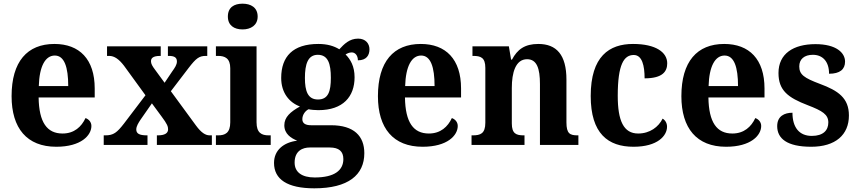

<svg xmlns="http://www.w3.org/2000/svg" viewBox="-20 -788 4665 1044"><path d="M286 10C421 10 477 -52 477 -103C477 -125 462 -140 445 -146C423 -99 384 -62 320 -62C236 -62 192 -122 190 -258H495V-307C495 -466 412 -549 276 -549C128 -549 43 -453 43 -265C43 -91 126 10 286 10ZM351 -320H191C194 -427 226 -486 278 -486C330 -486 351 -423 351 -320Z M544 0H782V-52H779C737 -52 721 -62 721 -84C721 -102 733 -120 744 -137L806 -226L859 -154C889 -114 894 -100 894 -85C894 -63 875 -52 838 -52H833V0H1132V-52H1120C1097 -52 1074 -67 1046 -105L909 -292L1006 -419C1046 -471 1063 -484 1099 -484H1107V-536H893V-484H897C924 -484 942 -478 942 -454C942 -436 931 -420 916 -399L875 -338L823 -409C808 -429 801 -441 801 -455C801 -471 811 -484 851 -484H854V-536H562V-484H574C602 -484 627 -466 654 -431L771 -270L654 -116C616 -67 597 -52 553 -52H544Z M1299 -628C1343 -628 1381 -650 1381 -698C1381 -748 1343 -768 1299 -768C1253 -768 1219 -748 1219 -698C1219 -650 1253 -628 1299 -628ZM1154 0H1452V-52H1441C1403 -52 1375 -65 1375 -123V-536H1154V-484H1166C1203 -484 1232 -471 1232 -417V-123C1232 -65 1204 -52 1166 -52H1154Z M1689 236C1874 236 1961 163 1961 45C1961 -48 1905 -107 1780 -107H1672C1641 -107 1624 -117 1624 -140C1624 -165 1641 -186 1658 -194C1669 -191 1697 -189 1711 -189C1846 -189 1908 -263 1908 -368C1908 -427 1886 -465 1859 -492C1868 -497 1878 -503 1893 -503C1910 -503 1926 -488 1926 -460C1973 -460 1989 -488 1989 -520C1989 -551 1968 -578 1927 -578C1880 -578 1851 -548 1825 -520C1796 -538 1759 -549 1711 -549C1573 -549 1509 -481 1509 -364C1509 -284 1552 -231 1611 -209C1559 -180 1526 -151 1526 -107C1526 -60 1562 -37 1596 -23C1523 -14 1470 28 1470 98C1470 187 1542 236 1689 236ZM1709 -247C1654 -247 1638 -292 1638 -364C1638 -439 1654 -490 1708 -490C1764 -490 1779 -441 1779 -365C1779 -291 1765 -247 1709 -247ZM1691 177C1621 177 1582 148 1582 96C1582 31 1627 14 1664 14H1773C1823 14 1847 35 1847 77C1847 138 1799 177 1691 177Z M2278 10C2413 10 2469 -52 2469 -103C2469 -125 2454 -140 2437 -146C2415 -99 2376 -62 2312 -62C2228 -62 2184 -122 2182 -258H2487V-307C2487 -466 2404 -549 2268 -549C2120 -549 2035 -453 2035 -265C2035 -91 2118 10 2278 10ZM2343 -320H2183C2186 -427 2218 -486 2270 -486C2322 -486 2343 -423 2343 -320Z M2544 0H2832V-52H2828C2787 -52 2763 -61 2763 -117V-310C2763 -392 2783 -466 2846 -466C2899 -466 2916 -416 2916 -331V0H3125V-52H3121C3079 -52 3060 -61 3060 -123V-355C3060 -490 3006 -549 2907 -549C2833 -549 2793 -519 2764 -464H2759L2747 -536H2549V-484H2553C2594 -484 2619 -475 2619 -419V-121C2619 -61 2592 -52 2550 -52H2544Z M3425 10C3556 10 3607 -50 3607 -99C3607 -118 3598 -134 3583 -143C3561 -98 3514 -62 3450 -62C3371 -62 3339 -131 3339 -267C3339 -439 3373 -489 3426 -489C3472 -489 3485 -430 3485 -362C3585 -362 3608 -401 3608 -444C3608 -503 3547 -549 3422 -549C3293 -549 3192 -482 3192 -266C3192 -62 3286 10 3425 10Z M3928 10C4063 10 4119 -52 4119 -103C4119 -125 4104 -140 4087 -146C4065 -99 4026 -62 3962 -62C3878 -62 3834 -122 3832 -258H4137V-307C4137 -466 4054 -549 3918 -549C3770 -549 3685 -453 3685 -265C3685 -91 3768 10 3928 10ZM3993 -320H3833C3836 -427 3868 -486 3920 -486C3972 -486 3993 -423 3993 -320Z M4391 10C4523 10 4596 -55 4596 -160C4596 -255 4538 -295 4438 -332C4353 -364 4326 -382 4326 -427C4326 -466 4353 -490 4400 -490C4453 -490 4488 -454 4488 -387C4547 -387 4575 -411 4575 -453C4575 -501 4527 -548 4414 -548C4294 -548 4213 -496 4213 -391C4213 -296 4265 -257 4372 -216C4453 -185 4484 -165 4484 -122C4484 -80 4457 -49 4394 -49C4327 -49 4289 -94 4289 -175C4246 -175 4206 -157 4206 -102C4206 -35 4259 10 4391 10Z"/></svg>

Font: Noto Serif Ethiopic SemiCondensed
Style: Bold
Weight: 700
Width: 4
Designer: Monotype Design Team
Foundry: Monotype Imaging Inc.
Version: Version 2.102